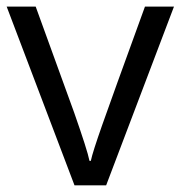

<svg xmlns="http://www.w3.org/2000/svg" viewBox="-20 -555 541 575"><path d="M297.9 0 501 -535.2H414.1C347.7 -353 305.2 -234.9 286.1 -180.7C267.1 -126.5 255.4 -90.3 252 -73.2H248C243.7 -95.2 228 -143.6 202.1 -217.8L86.9 -535.2H0L203.1 0Z"/></svg>

Font: Samim
Style: Regular
Weight: 400
Foundry: DejaVu fonts team - Redesigned by Saber Rastikerdar
Version: Version 4.0.5